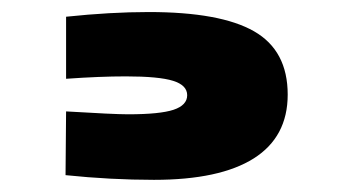

<svg xmlns="http://www.w3.org/2000/svg" viewBox="-20 42 575 319"><path d="M89.8 69.8Q163.6 62 227.1 62Q346.2 62 402.1 94Q458 126 458 199.2Q458 269.5 401.6 305.2Q345.2 340.8 235.8 340.8Q164.1 340.8 88.9 333L89.8 227.1Q169.4 231.9 192.9 231.9Q245.6 231.9 268.3 224.4Q291 216.8 291 200.2Q291 183.6 267.6 176.3Q244.1 168.9 189 168.9Q146 168.9 89.8 172.9Z"/></svg>

Font: Mattone
Style: Bold
Weight: 700
Width: 6
Designer: Nunzio Mazzaferro
Foundry: Collletttivo
Version: Version 2.000;Glyphs 3.2 (3217)